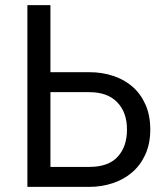

<svg xmlns="http://www.w3.org/2000/svg" viewBox="-20 -730 635 750"><path d="M87 -710H177V-448H329Q379 -448 422.5 -433.5Q466 -419 498 -391Q530 -363 548.5 -321Q567 -279 567 -224Q567 -169 548 -127Q529 -85 496.5 -57Q464 -29 420.5 -14.5Q377 0 329 0H87ZM177 -78H329Q403 -78 439.5 -117.5Q476 -157 476 -224Q476 -291 438 -330.5Q400 -370 329 -370H177Z"/></svg>

Font: Boldmen Medium
Style: Regular
Weight: 400
Designer: Matt McInerney, Pablo Impallari, Rodrigo Fuenzalida
Foundry: LIVING CONCEPT
Version: Version 1.000